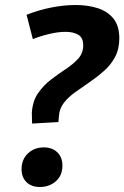

<svg xmlns="http://www.w3.org/2000/svg" viewBox="-20 -736 496 766"><path d="M108 -243Q108 -254 107.5 -264.5Q107 -275 107 -286Q110 -333 132 -364.5Q154 -396 183.5 -418.5Q213 -441 242.5 -460.5Q272 -480 292 -502Q312 -524 312 -555Q312 -586 292 -597.5Q272 -609 242 -609Q212 -609 176.5 -600.5Q141 -592 111 -580L86 -677Q134 -696 184.5 -706Q235 -716 282 -716Q330 -716 369.5 -703.5Q409 -691 432.5 -662Q456 -633 456 -583Q456 -541 439.5 -509.5Q423 -478 396 -454Q369 -430 338.5 -409Q308 -388 280.5 -368.5Q253 -349 235 -326Q217 -303 215 -272Q215 -270 214.5 -265Q214 -260 213.5 -255Q213 -250 213 -249ZM139 10Q105 10 85.5 -9.5Q66 -29 66 -61Q66 -100 91.5 -124Q117 -148 155 -148Q188 -148 208.5 -128.5Q229 -109 229 -75Q229 -36 203 -13Q177 10 139 10Z"/></svg>

Font: Bitter Thin
Style: Bold Italic
Weight: 700
Italic angle: -9°
Version: Version 3.021